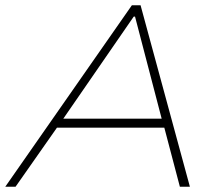

<svg xmlns="http://www.w3.org/2000/svg" viewBox="-26 -708 842 728"><path d="M-6 0 474 -688H507L694 0H656L597 -224H190L33 0ZM214 -258H587L486 -645H481Z"/></svg>

Font: Saira Expanded Thin
Style: Italic
Weight: 250
Width: 7
Italic angle: -12°
Designer: Hector Gatti with collaboration of the Omnibus-Type team
Foundry: Omnibus-Type
Version: Version 1.101